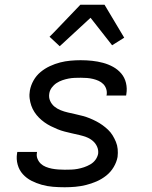

<svg xmlns="http://www.w3.org/2000/svg" viewBox="-20 -782 640 810"><path d="M253 8Q228 8 203.5 6Q179 4 156 -2.5Q133 -9 112.5 -19.5Q92 -30 76.5 -47Q61 -64 54.5 -87.5Q48 -111 52 -135L53 -141H136V-139Q133 -125 138 -112.5Q143 -100 152 -91.5Q161 -83 173.5 -78Q186 -73 199 -70.5Q212 -68 226 -67Q240 -66 253 -66Q267 -66 280.5 -66.5Q294 -67 307.5 -69.5Q321 -72 334.5 -76.5Q348 -81 361 -88.5Q374 -96 382.5 -107.5Q391 -119 394 -133Q396 -149 389.5 -163.5Q383 -178 371 -188Q359 -198 344.5 -203.5Q330 -209 314.5 -212.5Q299 -216 283.5 -219.5Q268 -223 252.5 -227Q237 -231 222.5 -237Q208 -243 194 -250Q180 -257 167.5 -266Q155 -275 144.5 -285.5Q134 -296 125.5 -309Q117 -322 112 -336.5Q107 -351 105 -367Q103 -383 106 -400Q110 -422 121.5 -442.5Q133 -463 151 -478Q169 -493 190.5 -503Q212 -513 233.5 -518.5Q255 -524 277 -526Q299 -528 320 -528Q345 -528 368.5 -525.5Q392 -523 414.5 -517Q437 -511 457 -500Q477 -489 491.5 -472Q506 -455 511.5 -432Q517 -409 513 -385L512 -379H429L430 -382Q432 -395 428 -407Q424 -419 415.5 -427.5Q407 -436 396 -441Q385 -446 372.5 -449Q360 -452 347 -453Q334 -454 321 -454Q308 -454 295 -453.5Q282 -453 269 -450.5Q256 -448 243 -443.5Q230 -439 218.5 -431.5Q207 -424 198.5 -412.5Q190 -401 188 -388Q185 -371 191.5 -356.5Q198 -342 209.5 -332.5Q221 -323 236 -317Q251 -311 266.5 -307.5Q282 -304 297.5 -300.5Q313 -297 328.5 -293Q344 -289 358.5 -283Q373 -277 386.5 -270Q400 -263 412.5 -254Q425 -245 436 -234.5Q447 -224 455 -211Q463 -198 469 -183.5Q475 -169 476.5 -153Q478 -137 476 -120Q472 -98 459.5 -77Q447 -56 428 -41Q409 -26 387 -16.5Q365 -7 342.5 -1.5Q320 4 297.5 6Q275 8 253 8ZM232 -587 189 -627 208 -646 319 -762H421L504 -623L453 -591L362 -707Z"/></svg>

Font: Iosevka Custom Oblique
Style: Regular
Weight: 400
Italic angle: -9°
Designer: Belleve Invis
Foundry: Belleve Invis
Version: Version 27.0.1